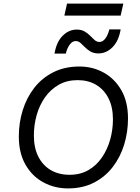

<svg xmlns="http://www.w3.org/2000/svg" viewBox="-20 -1041 782 1071"><path d="M359 10Q285 10 222.5 -23.5Q160 -57 122.5 -122Q85 -187 85 -280Q85 -357 107 -427Q129 -497 171.5 -551.5Q214 -606 277.5 -638Q341 -670 423 -670Q497 -670 558.5 -636Q620 -602 657 -537.5Q694 -473 694 -380Q694 -304 672.5 -234Q651 -164 608.5 -109Q566 -54 503.5 -22Q441 10 359 10ZM368 -66Q428 -66 473 -92Q518 -118 548.5 -162.5Q579 -207 594.5 -262Q610 -317 610 -375Q610 -444 585 -493Q560 -542 516 -568Q472 -594 413 -594Q353 -594 307.5 -568Q262 -542 231 -498Q200 -454 184.5 -399Q169 -344 169 -285Q169 -216 194 -167Q219 -118 263.5 -92Q308 -66 368 -66ZM653 -877Q642 -812 607.5 -777.5Q573 -743 529 -743Q503 -743 485 -753.5Q467 -764 454 -777.5Q441 -791 429 -801.5Q417 -812 402 -812Q384 -812 369.5 -793Q355 -774 347 -742H284Q295 -807 329.5 -841.5Q364 -876 408 -876Q434 -876 452 -865.5Q470 -855 483 -841.5Q496 -828 508 -817.5Q520 -807 535 -807Q553 -807 567.5 -826Q582 -845 590 -877ZM668 -1021 653 -954H339L354 -1021Z"/></svg>

Font: Work Sans
Style: Italic
Weight: 400
Italic angle: -13°
Designer: Wei Huang
Foundry: Wei Huang
Version: Version 2.012